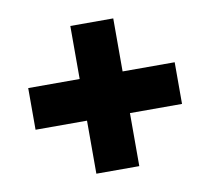

<svg xmlns="http://www.w3.org/2000/svg" viewBox="-60 -576 650 599"><g transform="rotate(-10 265.0 -276.0)"><path d="M36 -210H199V-42H335V-210H500V-342H335V-510H199V-342H36Z"/></g></svg>

Font: TitilliumMaps29L
Style: 999 wt
Weight: 900
Designer: Campivisivi
Foundry: Accademia di Belle Arti di Urbino and students of MA course of Visual design